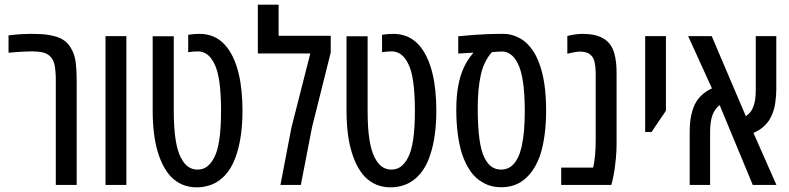

<svg xmlns="http://www.w3.org/2000/svg" viewBox="-20 -783 3341 813"><path d="M216.3 0V-442.4Q216.3 -482.4 211.2 -507.3Q206.1 -532.2 191.4 -545.4Q178.7 -557.1 160.2 -561.3Q141.6 -565.4 118.2 -565.4Q105.5 -565.4 86.7 -564.7Q67.9 -564 48.8 -562.5Q29.8 -561 16.1 -559.6V-633.3Q43.5 -636.7 68.6 -638.2Q93.8 -639.6 115.2 -639.6Q155.3 -639.6 181.9 -635.7Q208.5 -631.8 230 -623.5Q249.5 -615.2 262.7 -602.3Q275.9 -589.4 285.6 -569.8Q297.4 -547.4 301 -515.4Q304.7 -483.4 304.7 -441.9V0Z M426.8 0V-629.9H515.1V0Z M813.5 10.3Q779.3 10.3 752 -1.5Q724.6 -13.2 703.1 -35.6Q686 -54.2 672.4 -79.6Q658.7 -105 648.9 -137.2Q637.7 -172.9 632.1 -217.8Q626.5 -262.7 626.5 -314.9V-629.4H715.8V-314.9Q715.8 -242.2 723.4 -192.9Q731 -143.6 746.1 -115.2Q760.7 -87.4 777.8 -76.2Q794.9 -64.9 816.4 -64.9Q838.9 -64.9 855.7 -76.9Q872.6 -88.9 886.7 -115.2Q901.4 -142.6 908.7 -191.7Q916 -240.7 916 -314.9Q916 -385.7 908.9 -436.3Q901.9 -486.8 886.7 -515.1Q872.6 -542.5 855.2 -554Q837.9 -565.4 818.4 -565.4Q808.6 -565.4 799.1 -564.7Q789.6 -564 776.9 -562V-635.7Q788.1 -637.7 801.5 -638.7Q814.9 -639.6 825.2 -639.6Q856.4 -639.6 883.8 -628.2Q911.1 -616.7 932.6 -592.8Q951.7 -572.3 966.8 -540.5Q981.9 -508.8 991.2 -468.8Q999 -436 1002.9 -396.5Q1006.8 -356.9 1006.8 -313.5Q1006.8 -259.3 1000.2 -212.4Q993.7 -165.5 981.9 -130.4Q971.2 -96.2 955.1 -70.3Q939 -44.4 919.9 -28.3Q896.5 -7.8 869.1 1.2Q841.8 10.3 813.5 10.3Z M1167.5 0 1213.9 -242.2 1293.9 -556.6H1071.8V-763.2H1159.7V-631.3H1380.4V-560.5L1301.3 -244.6L1253.9 0Z M1634.3 10.3Q1600.1 10.3 1572.8 -1.5Q1545.4 -13.2 1523.9 -35.6Q1506.8 -54.2 1493.2 -79.6Q1479.5 -105 1469.7 -137.2Q1458.5 -172.9 1452.9 -217.8Q1447.3 -262.7 1447.3 -314.9V-629.4H1536.6V-314.9Q1536.6 -242.2 1544.2 -192.9Q1551.8 -143.6 1566.9 -115.2Q1581.5 -87.4 1598.6 -76.2Q1615.7 -64.9 1637.2 -64.9Q1659.7 -64.9 1676.5 -76.9Q1693.4 -88.9 1707.5 -115.2Q1722.2 -142.6 1729.5 -191.7Q1736.8 -240.7 1736.8 -314.9Q1736.8 -385.7 1729.7 -436.3Q1722.7 -486.8 1707.5 -515.1Q1693.4 -542.5 1676 -554Q1658.7 -565.4 1639.2 -565.4Q1629.4 -565.4 1619.9 -564.7Q1610.4 -564 1597.7 -562V-635.7Q1608.9 -637.7 1622.3 -638.7Q1635.7 -639.6 1646 -639.6Q1677.2 -639.6 1704.6 -628.2Q1731.9 -616.7 1753.4 -592.8Q1772.5 -572.3 1787.6 -540.5Q1802.7 -508.8 1812 -468.8Q1819.8 -436 1823.7 -396.5Q1827.6 -356.9 1827.6 -313.5Q1827.6 -259.3 1821 -212.4Q1814.5 -165.5 1802.7 -130.4Q1792 -96.2 1775.9 -70.3Q1759.8 -44.4 1740.7 -28.3Q1717.3 -7.8 1689.9 1.2Q1662.6 10.3 1634.3 10.3Z M2103 9.8Q2058.1 9.8 2024.4 -10.3Q1993.7 -27.3 1972.2 -57.9Q1950.7 -88.4 1936.5 -130.9Q1924.3 -169.4 1918.2 -217Q1912.1 -264.6 1912.1 -319.3Q1912.1 -374.5 1920.2 -418.7Q1928.2 -462.9 1944.1 -497.1Q1960 -531.2 1982.4 -556.6L1983.4 -560.1L1920.4 -556.2V-629.4Q1953.1 -632.8 1982.9 -635Q2012.7 -637.2 2043.5 -638.4Q2074.2 -639.6 2110.4 -639.6Q2135.3 -639.6 2157.2 -631.8Q2179.2 -624 2197.8 -610.4Q2217.3 -595.7 2234.1 -572Q2251 -548.3 2262.7 -516.1Q2277.3 -479 2284.9 -428.5Q2292.5 -377.9 2292.5 -314.9Q2292.5 -261.7 2286.6 -216.1Q2280.8 -170.4 2269.5 -132.8Q2258.3 -98.6 2242.2 -72Q2226.1 -45.4 2204.6 -26.9Q2163.6 9.8 2103 9.8ZM2101.6 -64.9Q2124 -64.9 2141.4 -76.4Q2158.7 -87.9 2172.9 -115.2Q2182.6 -134.8 2189.2 -164.3Q2195.8 -193.8 2199 -231.4Q2202.1 -269 2202.1 -313.5Q2202.1 -384.8 2194.6 -435.8Q2187 -486.8 2172.4 -514.6Q2159.2 -540.5 2142.3 -552.7Q2125.5 -564.9 2106 -564.9Q2094.2 -564.5 2083.7 -564Q2073.2 -563.5 2062.5 -562Q2028.3 -522.5 2015.6 -464.6Q2002.9 -406.7 2002.9 -325.7Q2002.9 -244.1 2010.3 -192.9Q2017.6 -141.6 2031.7 -114.7Q2044.9 -88.4 2062 -76.7Q2079.1 -64.9 2101.6 -64.9Z M2356.4 0V-73.2H2491.7Q2497.1 -98.1 2499.8 -127Q2502.4 -155.8 2502.4 -188.5V-475.1Q2502.4 -499 2497.8 -519.8Q2493.2 -540.5 2480 -551.3Q2471.2 -559.1 2458.5 -561.8Q2445.8 -564.5 2435.1 -564.5Q2426.3 -564.5 2412.8 -562Q2399.4 -559.6 2382.3 -555.7V-630.9Q2402.8 -635.7 2418.5 -637.7Q2434.1 -639.6 2448.2 -639.6Q2473.6 -639.6 2496.1 -634.8Q2518.6 -629.9 2533.7 -620.6Q2551.3 -611.3 2563.7 -594.2Q2576.2 -577.1 2582 -554.2Q2585.9 -540 2588.4 -519.8Q2590.8 -499.5 2590.8 -475.1V-169.4Q2590.8 -143.1 2588.1 -115Q2585.4 -86.9 2581.8 -62.5Q2578.1 -38.1 2574.2 -22L2568.8 0Z M2711.9 -224.1V-629.9H2799.8V-314L2738.8 -224.1Z M2900.4 0V-223.1Q2900.4 -243.7 2901.9 -260.7Q2903.3 -277.8 2906.7 -293.5Q2910.2 -309.1 2915.5 -325.2Q2925.8 -354.5 2946.3 -375.2Q2966.8 -396 2994.6 -408.7L2894 -629.9H2993.7L3138.2 -291Q3149.9 -298.8 3158.2 -309.6Q3166.5 -320.3 3171.4 -335.4Q3176.3 -349.1 3178.2 -366Q3180.2 -382.8 3180.2 -402.3V-629.9H3267.1V-402.8Q3267.1 -377.4 3262.7 -346.9Q3258.3 -316.4 3246.1 -291Q3237.3 -270.5 3218.5 -251.7Q3199.7 -232.9 3170.4 -220.2L3267.6 0H3167.5L3027.3 -337.9Q3016.6 -329.6 3009.3 -319.3Q3002 -309.1 2996.6 -294.9Q2986.8 -266.6 2986.8 -223.6V0Z"/></svg>

Font: Open Sans Condensed Medium
Style: Regular
Weight: 500
Width: 3
Designer: Monotype Design Team
Foundry: Monotype Imaging Inc.
Version: Version 3.000